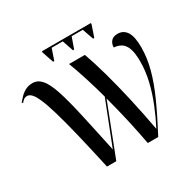

<svg xmlns="http://www.w3.org/2000/svg" viewBox="-185 -1074 1286 1272"><g transform="rotate(-30 457.5 -438.5)"><path d="M319 -780 289 -868V-877H664V-868L634 -780H625L595 -865H510L480 -780H471L442 -865H357L328 -780ZM281 0Q244 -168 215.5 -285Q187 -402 164.5 -477.5Q142 -553 123.5 -595Q105 -637 88.5 -653.5Q72 -670 56 -670Q40 -670 28.5 -661Q17 -652 10 -642L3 -650Q17 -666 34.5 -684Q52 -702 75.5 -714Q99 -726 129 -726Q168 -726 197 -693.5Q226 -661 251 -587Q276 -513 304 -388.5Q332 -264 371 -79L500 -409Q477 -494 452 -572.5Q427 -651 403 -714H524Q552 -636 581.5 -530Q611 -424 638.5 -301.5Q666 -179 689 -53Q725 -122 754.5 -195.5Q784 -269 802 -344Q820 -419 820 -493Q820 -559 806.5 -594.5Q793 -630 769 -644.5Q745 -659 714 -661Q714 -688 730 -707.5Q746 -727 781 -727Q825 -727 849 -690Q873 -653 873 -571Q873 -492 850.5 -407Q828 -322 783 -222.5Q738 -123 673 0H593Q577 -88 554 -190Q531 -292 504 -392L352 0Z"/></g></svg>

Font: Noto Serif Display SemiCondensed Medium
Style: Regular
Weight: 500
Width: 4
Designer: Monotype Design Team
Foundry: Monotype Imaging Inc.
Version: Version 2.009